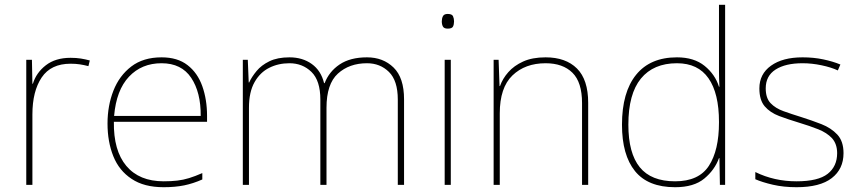

<svg xmlns="http://www.w3.org/2000/svg" viewBox="-20 -780 3625 810"><path d="M277.8 -536.1Q301.8 -536.1 321.3 -533Q340.8 -529.8 358.9 -524.9L353 -501Q334 -505.9 316.9 -508.5Q299.8 -511.2 277.8 -511.2Q194.8 -511.2 155.8 -453.1Q116.7 -395 116.7 -296.9V0H90.8V-527.8H114.7L116.7 -426.8H118.7Q132.8 -473.1 173.3 -504.6Q213.9 -536.1 277.8 -536.1Z M661.6 -538.1Q729 -538.1 771 -505.4Q813.5 -472.7 833.5 -416.3Q853.5 -359.9 853.5 -291V-266.1H460.4Q458.5 -145 512.9 -80.1Q567.4 -15.1 670.4 -15.1Q702.6 -15.1 727.8 -18.1Q752.9 -21 777.6 -28.6Q802.2 -36.1 833.5 -49.8V-22.9Q795.4 -5.9 757.1 2Q718.8 9.8 670.4 9.8Q587.4 9.8 535.2 -25.4Q482.4 -60.1 458 -121.1Q433.6 -182.1 433.6 -258.8Q433.6 -334 458.5 -397.5Q483.4 -460.9 533.9 -499.5Q584.5 -538.1 661.6 -538.1ZM661.6 -513.2Q577.6 -513.2 524.2 -456.5Q470.7 -399.9 461.4 -291H826.7Q827.6 -390.1 786.6 -451.7Q745.6 -513.2 661.6 -513.2Z M1528.3 -538.1Q1596.2 -538.1 1640.4 -495.1Q1684.6 -452.1 1684.6 -360.8V0H1658.2V-359.9Q1658.2 -439.9 1620.8 -476.6Q1583.5 -513.2 1528.3 -513.2Q1453.6 -513.2 1405.5 -469.5Q1357.4 -425.8 1357.4 -325.2V0H1331.5V-359.9Q1331.5 -439.9 1293.9 -476.6Q1256.3 -513.2 1201.2 -513.2Q1154.3 -513.2 1116.2 -494.1Q1077.6 -475.1 1054 -433.6Q1030.3 -392.1 1030.3 -325.2V0H1004.4V-527.8H1025.4L1029.3 -432.1H1031.2Q1041.5 -455.1 1062.5 -480.5Q1082.5 -504.9 1116.5 -521.5Q1150.4 -538.1 1201.2 -538.1Q1256.3 -538.1 1295.4 -510Q1334.5 -481.9 1347.2 -429.2H1349.6Q1368.2 -478 1412.8 -508.1Q1457.5 -538.1 1528.3 -538.1Z M1868.7 -721.2Q1886.7 -721.2 1891.1 -711.7Q1895.5 -702.1 1895.5 -689.9Q1895.5 -676.8 1891.1 -668Q1886.7 -659.2 1868.7 -659.2Q1853.5 -659.2 1848.6 -668Q1843.8 -676.8 1843.8 -689.9Q1843.8 -702.1 1848.6 -711.7Q1853.5 -721.2 1868.7 -721.2ZM1856 0V-527.8H1881.8V0Z M2281.7 -538.1Q2366.7 -538.1 2414.1 -491Q2461.4 -443.8 2461.4 -346.2V0H2435.5V-345.2Q2435.5 -433.1 2395 -473.1Q2354.5 -513.2 2281.7 -513.2Q2195.3 -513.2 2141.8 -461.7Q2088.4 -410.2 2088.4 -301.8V0H2062.5V-527.8H2083.5L2087.4 -417H2089.4Q2100.6 -448.7 2124.5 -475.6Q2148.4 -502.9 2187 -520.5Q2225.6 -538.1 2281.7 -538.1Z M2828.1 9.8Q2713.9 9.8 2658.9 -58.1Q2604 -126 2604 -253.9Q2604 -391.1 2663.6 -464.6Q2723.1 -538.1 2835.9 -538.1Q2908.2 -538.1 2952.6 -502Q2997.1 -465.8 3013.2 -414.1H3015.1Q3014.2 -431.2 3013.7 -447.8Q3013.2 -464.4 3013.2 -480.5V-759.8H3039.1V0H3017.1L3015.1 -112.8H3013.2Q2995.1 -63 2951.2 -26.6Q2907.2 9.8 2828.1 9.8ZM2828.1 -15.1Q2928.2 -15.1 2970.7 -80.6Q3013.2 -146 3013.2 -263.2V-266.1Q3013.2 -386.2 2969 -449.7Q2924.8 -513.2 2835.9 -513.2Q2736.8 -513.2 2683.8 -448.5Q2630.9 -383.8 2630.9 -253.9Q2630.9 -133.8 2679 -74.5Q2727.1 -15.1 2828.1 -15.1Z M3538.6 -133.8Q3538.6 -66.9 3489 -28.6Q3439.5 9.8 3340.3 9.8Q3285.6 9.8 3240.5 -0.7Q3195.3 -11.2 3166.5 -23.9V-54.2Q3246.1 -15.1 3340.3 -15.1Q3431.6 -15.1 3471.7 -46.6Q3511.7 -78.1 3511.7 -133.8Q3511.7 -172.4 3490.2 -196.8Q3468.3 -220.2 3431.9 -234.6Q3395.5 -249 3351.6 -262.2Q3304.7 -276.4 3267.1 -290.5Q3228.5 -305.2 3206.1 -331.5Q3183.6 -357.9 3183.6 -407.2Q3183.6 -467.8 3232.7 -502.9Q3281.7 -538.1 3365.7 -538.1Q3412.6 -538.1 3453.1 -529.5Q3493.7 -521 3525.4 -507.8L3514.6 -482.9Q3486.3 -496.1 3445.8 -504.6Q3405.3 -513.2 3365.7 -513.2Q3293.5 -513.2 3252 -486.6Q3210.4 -460 3210.4 -407.2Q3210.4 -366.2 3231 -344.7Q3251.5 -323.2 3285.4 -311Q3319.3 -298.8 3360.4 -286.1Q3382.3 -279.3 3403.6 -271.7Q3424.8 -264.2 3445.3 -256.3Q3486.3 -240.2 3512.5 -212.2Q3538.6 -184.1 3538.6 -133.8Z"/></svg>

Font: Nokora Thin
Style: Regular
Weight: 100
Designer: Danh Hong
Version: Version 8.000; ttfautohint (v1.8.3)